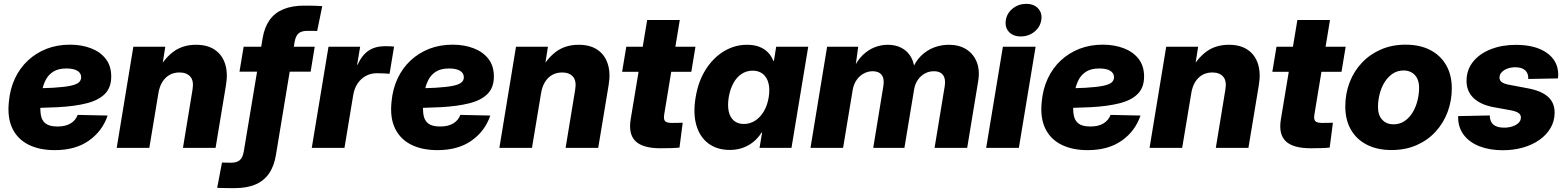

<svg xmlns="http://www.w3.org/2000/svg" viewBox="-20 -764 8091 992"><path d="M263.2 11.7Q183.6 11.7 127.2 -16.6Q70.8 -44.9 43.9 -100.6Q17.1 -156.2 25.9 -238.3Q31.7 -304.2 57.1 -358.4Q82.5 -412.6 124.5 -451.7Q166.5 -490.7 221.2 -512Q275.9 -533.2 341.3 -533.2Q400.9 -533.2 449.2 -514.9Q497.6 -496.6 526.1 -460.2Q554.7 -423.8 554.7 -368.7Q554.7 -312 522.2 -279.1Q489.7 -246.1 428.2 -230.5Q366.7 -214.8 279.3 -210.2Q191.9 -205.6 81.5 -205.6L98.1 -307.1Q193.4 -307.1 252.4 -310.5Q311.5 -314 343.8 -320.8Q376 -327.6 387.7 -338.6Q399.4 -349.6 399.4 -364.7Q399.4 -386.2 379.9 -398.2Q360.4 -410.2 323.2 -410.2Q281.2 -410.2 255.6 -394Q230 -377.9 216.3 -351.3Q202.6 -324.7 197.3 -293.7Q191.9 -262.7 189.5 -232.9Q186.5 -197.3 191.2 -169.4Q195.8 -141.6 215.6 -126Q235.4 -110.4 276.9 -110.4Q319.3 -110.4 345.5 -126.7Q371.6 -143.1 381.3 -170.4L536.1 -167Q508.8 -86.4 439.2 -37.4Q369.6 11.7 263.2 11.7Z M798.3 -281.7 751.5 0H583L668.9 -522.5H834L812 -384.3L790 -389.6Q824.2 -457 873.3 -494.9Q922.4 -532.7 993.2 -532.7Q1051.8 -532.7 1089.8 -506.8Q1127.9 -481 1143.1 -433.8Q1158.2 -386.7 1147.5 -323.7L1093.8 0H925.3L974.6 -300.3Q982.4 -346.2 963.4 -367.9Q944.3 -389.6 907.2 -389.6Q878.4 -389.6 856 -377Q833.5 -364.3 818.6 -340.1Q803.7 -315.9 798.3 -281.7Z M1606 -522.5 1585 -393.6H1217.3L1238.8 -522.5ZM1192.4 208Q1174.8 208 1158 207.8Q1141.1 207.5 1127 207.3Q1112.8 207 1102.1 206.5L1127 75.7Q1136.2 76.2 1148.7 76.4Q1161.1 76.7 1173.3 76.7Q1204.1 76.7 1219.2 63.2Q1234.4 49.8 1239.7 17.6L1336.9 -566.4Q1346.2 -623 1372.8 -660.4Q1399.4 -697.8 1444.1 -716.3Q1488.8 -734.9 1551.8 -734.9Q1579.6 -734.9 1604.7 -734.4Q1629.9 -733.9 1645 -732.4L1618.7 -604Q1609.9 -604.5 1595.5 -604.5Q1581.1 -604.5 1566.9 -604.5Q1537.6 -604.5 1522.7 -591.6Q1507.8 -578.6 1502.4 -548.8L1405.8 35.6Q1396.5 93.8 1370.4 131.8Q1344.2 169.9 1300.3 189Q1256.3 208 1192.4 208Z M1590.8 0 1677.2 -522.5H1840.8L1825.2 -429.7H1827.6Q1850.6 -480 1885 -502.7Q1919.4 -525.4 1969.7 -525.4Q1982.9 -525.4 1994.4 -524.9Q2005.9 -524.4 2016.1 -523.4L1992.7 -382.8Q1982.9 -383.8 1963.6 -384.8Q1944.3 -385.7 1926.3 -385.7Q1896.5 -385.7 1870.8 -372.1Q1845.2 -358.4 1827.9 -333Q1810.5 -307.6 1804.7 -271.5L1759.8 0Z M2240.2 11.7Q2160.6 11.7 2104.2 -16.6Q2047.9 -44.9 2021 -100.6Q1994.1 -156.2 2002.9 -238.3Q2008.8 -304.2 2034.2 -358.4Q2059.6 -412.6 2101.6 -451.7Q2143.6 -490.7 2198.2 -512Q2252.9 -533.2 2318.4 -533.2Q2377.9 -533.2 2426.3 -514.9Q2474.6 -496.6 2503.2 -460.2Q2531.7 -423.8 2531.7 -368.7Q2531.7 -312 2499.3 -279.1Q2466.8 -246.1 2405.3 -230.5Q2343.8 -214.8 2256.3 -210.2Q2168.9 -205.6 2058.6 -205.6L2075.2 -307.1Q2170.4 -307.1 2229.5 -310.5Q2288.6 -314 2320.8 -320.8Q2353 -327.6 2364.7 -338.6Q2376.5 -349.6 2376.5 -364.7Q2376.5 -386.2 2356.9 -398.2Q2337.4 -410.2 2300.3 -410.2Q2258.3 -410.2 2232.7 -394Q2207 -377.9 2193.4 -351.3Q2179.7 -324.7 2174.3 -293.7Q2168.9 -262.7 2166.5 -232.9Q2163.6 -197.3 2168.2 -169.4Q2172.9 -141.6 2192.6 -126Q2212.4 -110.4 2253.9 -110.4Q2296.4 -110.4 2322.5 -126.7Q2348.6 -143.1 2358.4 -170.4L2513.2 -167Q2485.8 -86.4 2416.3 -37.4Q2346.7 11.7 2240.2 11.7Z M2775.4 -281.7 2728.5 0H2560.1L2646 -522.5H2811L2789.1 -384.3L2767.1 -389.6Q2801.3 -457 2850.3 -494.9Q2899.4 -532.7 2970.2 -532.7Q3028.8 -532.7 3066.9 -506.8Q3105 -481 3120.1 -433.8Q3135.3 -386.7 3124.5 -323.7L3070.8 0H2902.3L2951.7 -300.3Q2959.5 -346.2 2940.4 -367.9Q2921.4 -389.6 2884.3 -389.6Q2855.5 -389.6 2833 -377Q2810.5 -364.3 2795.7 -340.1Q2780.8 -315.9 2775.4 -281.7Z M3573.2 -522.5 3551.8 -393.1H3194.3L3215.8 -522.5ZM3323.7 -660.6H3492.2L3411.6 -171.9Q3407.7 -147.9 3416 -138.4Q3424.3 -128.9 3451.2 -128.9Q3462.9 -128.9 3481 -129.2Q3499 -129.4 3507.3 -129.9L3490.7 -1.5Q3474.1 0.5 3447.3 1.2Q3420.4 2 3392.6 2Q3301.3 2 3263.7 -34.4Q3226.1 -70.8 3238.3 -146.5Z M3751 10.7Q3685.1 10.7 3640.4 -22.5Q3595.7 -55.7 3577.9 -116.7Q3560.1 -177.7 3574.2 -261.7Q3587.9 -344.7 3626.7 -405.5Q3665.5 -466.3 3720.9 -499.5Q3776.4 -532.7 3839.8 -532.7Q3875.5 -532.7 3902.3 -522.5Q3929.2 -512.2 3947.5 -493.7Q3965.8 -475.1 3975.6 -449.2H3978.5L3990.2 -522.5H4155.8L4069.3 0H3904.3L3917.5 -79.1H3914.6Q3897.5 -51.3 3872.8 -31.2Q3848.1 -11.2 3817.4 -0.2Q3786.6 10.7 3751 10.7ZM3822.8 -123.5Q3855 -123.5 3881.6 -140.6Q3908.2 -157.7 3926.5 -188.7Q3944.8 -219.7 3951.7 -261.7Q3958.5 -303.7 3950.4 -334.5Q3942.4 -365.2 3921.4 -382.1Q3900.4 -398.9 3868.7 -398.9Q3837.4 -398.9 3812 -382.3Q3786.6 -365.7 3769.5 -335Q3752.4 -304.2 3745.1 -261.7Q3738.3 -219.2 3745.1 -188.2Q3752 -157.2 3772 -140.4Q3792 -123.5 3822.8 -123.5Z M4167.5 0 4253.4 -522.5H4414.1L4397 -397.5L4386.7 -402.8Q4407.2 -449.7 4436 -478Q4464.8 -506.3 4498.5 -519.5Q4532.2 -532.7 4566.4 -532.7Q4607.9 -532.7 4639.2 -515.9Q4670.4 -499 4688 -467Q4705.6 -435.1 4705.6 -389.2L4690.9 -399.9Q4708.5 -445.8 4738.3 -475.1Q4768.1 -504.4 4805.4 -518.6Q4842.8 -532.7 4882.3 -532.7Q4935.1 -532.7 4972.4 -509.3Q5009.8 -485.8 5026.6 -443.4Q5043.5 -400.9 5033.7 -343.3L4977.1 0H4808.6L4860.8 -316.9Q4865.2 -344.2 4859.6 -361.8Q4854 -379.4 4839.8 -387.7Q4825.7 -396 4805.7 -396Q4779.3 -396 4757.6 -383.8Q4735.8 -371.6 4721.7 -350.6Q4707.5 -329.6 4703.1 -303.2L4652.8 0H4491.7L4543.9 -318.8Q4550.3 -356.9 4535.4 -376.5Q4520.5 -396 4489.3 -396Q4464.4 -396 4442.4 -384Q4420.4 -372.1 4405.5 -350.3Q4390.6 -328.6 4385.7 -300.3L4335.9 0Z M5075.2 0 5161.6 -522.5H5330.6L5244.1 0ZM5253.9 -575.7Q5214.4 -575.7 5192.6 -599.6Q5170.9 -623.5 5176.8 -660.2Q5182.6 -696.3 5212.6 -720.2Q5242.7 -744.1 5282.2 -744.1Q5321.8 -744.1 5343.8 -720.2Q5365.7 -696.3 5359.9 -660.2Q5354 -623.5 5324 -599.6Q5293.9 -575.7 5253.9 -575.7Z M5599.6 11.7Q5520 11.7 5463.6 -16.6Q5407.2 -44.9 5380.4 -100.6Q5353.5 -156.2 5362.3 -238.3Q5368.2 -304.2 5393.6 -358.4Q5418.9 -412.6 5460.9 -451.7Q5502.9 -490.7 5557.6 -512Q5612.3 -533.2 5677.7 -533.2Q5737.3 -533.2 5785.6 -514.9Q5834 -496.6 5862.5 -460.2Q5891.1 -423.8 5891.1 -368.7Q5891.1 -312 5858.6 -279.1Q5826.2 -246.1 5764.6 -230.5Q5703.1 -214.8 5615.7 -210.2Q5528.3 -205.6 5418 -205.6L5434.6 -307.1Q5529.8 -307.1 5588.9 -310.5Q5647.9 -314 5680.2 -320.8Q5712.4 -327.6 5724.1 -338.6Q5735.8 -349.6 5735.8 -364.7Q5735.8 -386.2 5716.3 -398.2Q5696.8 -410.2 5659.7 -410.2Q5617.7 -410.2 5592 -394Q5566.4 -377.9 5552.7 -351.3Q5539.1 -324.7 5533.7 -293.7Q5528.3 -262.7 5525.9 -232.9Q5522.9 -197.3 5527.6 -169.4Q5532.2 -141.6 5552 -126Q5571.8 -110.4 5613.3 -110.4Q5655.8 -110.4 5681.9 -126.7Q5708 -143.1 5717.8 -170.4L5872.6 -167Q5845.2 -86.4 5775.6 -37.4Q5706.1 11.7 5599.6 11.7Z M6134.8 -281.7 6087.9 0H5919.4L6005.4 -522.5H6170.4L6148.4 -384.3L6126.5 -389.6Q6160.6 -457 6209.7 -494.9Q6258.8 -532.7 6329.6 -532.7Q6388.2 -532.7 6426.3 -506.8Q6464.4 -481 6479.5 -433.8Q6494.6 -386.7 6483.9 -323.7L6430.2 0H6261.7L6311 -300.3Q6318.8 -346.2 6299.8 -367.9Q6280.8 -389.6 6243.7 -389.6Q6214.8 -389.6 6192.4 -377Q6169.9 -364.3 6155 -340.1Q6140.1 -315.9 6134.8 -281.7Z M6932.6 -522.5 6911.1 -393.1H6553.7L6575.2 -522.5ZM6683.1 -660.6H6851.6L6771 -171.9Q6767.1 -147.9 6775.4 -138.4Q6783.7 -128.9 6810.5 -128.9Q6822.3 -128.9 6840.3 -129.2Q6858.4 -129.4 6866.7 -129.9L6850.1 -1.5Q6833.5 0.5 6806.6 1.2Q6779.8 2 6752 2Q6660.6 2 6623 -34.4Q6585.4 -70.8 6597.7 -146.5Z M7169.4 11.2Q7095.7 11.2 7042 -16.4Q6988.3 -43.9 6959.5 -94.5Q6930.7 -145 6930.7 -213.9Q6930.7 -280.3 6952.9 -338.1Q6975.1 -396 7016.6 -439.9Q7058.1 -483.9 7115.2 -508.5Q7172.4 -533.2 7242.2 -533.2Q7316.4 -533.2 7369.9 -505.4Q7423.3 -477.5 7452.1 -427Q7481 -376.5 7481 -307.6Q7481 -243.7 7459.5 -186Q7438 -128.4 7397.5 -84Q7356.9 -39.6 7299.3 -14.2Q7241.7 11.2 7169.4 11.2ZM7179.2 -121.6Q7212.4 -121.6 7237.5 -138.9Q7262.7 -156.2 7279.3 -184.3Q7295.9 -212.4 7304 -245.6Q7312 -278.8 7312 -310.1Q7312 -339.4 7301.8 -359.4Q7291.5 -379.4 7273.4 -389.6Q7255.4 -399.9 7232.4 -399.9Q7199.2 -399.9 7174.3 -382.6Q7149.4 -365.2 7132.6 -337.4Q7115.7 -309.6 7107.7 -276.4Q7099.6 -243.2 7099.6 -211.4Q7099.6 -168 7122.1 -144.8Q7144.5 -121.6 7179.2 -121.6Z M7744.6 12.2Q7676.3 12.2 7624.3 -8.1Q7572.3 -28.3 7543.2 -66.4Q7514.2 -104.5 7513.7 -156.7Q7513.7 -158.7 7513.7 -160.6Q7513.7 -162.6 7513.7 -164.1L7677.2 -167.5Q7677.2 -136.2 7695.6 -120.4Q7713.9 -104.5 7751.5 -104.5Q7774.4 -104.5 7793.9 -110.8Q7813.5 -117.2 7825.7 -128.9Q7837.9 -140.6 7837.9 -156.7Q7838.4 -170.9 7826.2 -179.7Q7814 -188.5 7787.6 -193.8L7696.3 -210.4Q7627.4 -223.6 7592 -258.8Q7556.6 -293.9 7557.1 -347.2Q7557.6 -403.8 7591.1 -445.3Q7624.5 -486.8 7682.1 -509.5Q7739.7 -532.2 7812 -532.2Q7913.1 -532.2 7971.4 -491.2Q8029.8 -450.2 8030.8 -380.4Q8030.8 -376 8030.5 -370.4Q8030.3 -364.7 8029.3 -358.9L7876 -356Q7877.4 -385.3 7859.9 -400.9Q7842.3 -416.5 7808.6 -416.5Q7787.1 -416.5 7768.6 -409.7Q7750 -402.8 7738.8 -390.9Q7727.5 -378.9 7727.5 -363.3Q7727.1 -349.6 7737.8 -340.8Q7748.5 -332 7771.5 -327.1L7872.1 -308.1Q7943.8 -294.9 7978.3 -263.7Q8012.7 -232.4 8012.2 -180.7Q8011.7 -137.7 7991 -102.3Q7970.2 -66.9 7933.8 -41.3Q7897.5 -15.6 7848.9 -1.7Q7800.3 12.2 7744.6 12.2Z"/></svg>

Font: Inter 28pt ExtraBold
Style: Italic
Weight: 800
Italic angle: -9.3988°
Designer: Rasmus Andersson
Foundry: rsms
Version: Version 4.001;git-66647c0bb